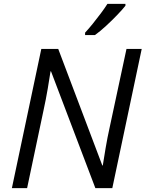

<svg xmlns="http://www.w3.org/2000/svg" viewBox="-20 -965 747 985"><path d="M41 0 191.9 -713.9H278.8L504.9 -116.2H507.3Q512.7 -152.3 522 -206.3Q531.2 -260.3 542 -308.6L628.9 -713.9H707L556.2 0H469.2L241.7 -599.1H239.3Q234.4 -566.4 224.9 -510Q215.3 -453.6 203.6 -400.4L119.1 0ZM416.5 -785.2V-797.4Q434.6 -816.9 455.6 -842.8Q476.6 -868.7 496.8 -895.8Q517.1 -922.9 531.2 -945.3H623.5V-935.5Q609.4 -917.5 582.3 -889.2Q555.2 -860.8 524.2 -832.3Q493.2 -803.7 467.3 -785.2Z"/></svg>

Font: Open Sans
Style: Italic
Weight: 400
Italic angle: -12°
Designer: Monotype Design Team
Foundry: Monotype Imaging Inc.
Version: Version 3.000; ttfautohint (v1.8.4)